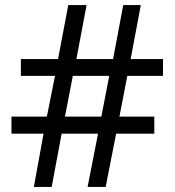

<svg xmlns="http://www.w3.org/2000/svg" viewBox="-20 -734 686 754"><path d="M480 -436H620V-502H493L533 -714H464L424 -502H280L320 -714H248L208 -502H62V-436H196L164 -276H25V-209H151L113 0H183L222 -209H365L324 0H395L436 -209H586V-276H449ZM235 -276 266 -436H409L378 -276Z"/></svg>

Font: Noto Sans Newa
Style: Regular
Weight: 400
Designer: Monotype Design Team
Foundry: Monotype Imaging Inc.
Version: Version 2.007